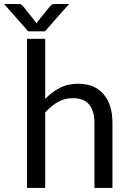

<svg xmlns="http://www.w3.org/2000/svg" viewBox="-63 -928 641 948"><path d="M160.2 -439.5Q192.4 -473.6 232.4 -494.1Q271.5 -514.6 323.2 -514.6Q364.3 -514.6 396.5 -501Q427.7 -487.3 449.2 -461.9Q470.7 -436.5 481.4 -401.4Q492.2 -365.2 492.2 -322.3Q492.2 -214.8 492.2 0Q469.7 0 403.3 0Q403.3 -81.1 403.3 -322.3Q403.3 -379.9 377 -412.1Q350.6 -443.4 296.9 -443.4Q257.8 -443.4 223.6 -424.8Q189.5 -405.3 160.2 -373Q160.2 -249 160.2 0Q137.7 0 70.3 0Q70.3 -137.7 70.3 -552.7Q70.3 -598.6 70.3 -736.3Q92.8 -736.3 160.2 -736.3Q160.2 -662.1 160.2 -439.5ZM278.3 -908.2Q248 -875 159.2 -773.4Q138.7 -773.4 76.2 -773.4Q45.9 -806.6 -43 -908.2Q-26.4 -908.2 22.5 -908.2Q28.3 -908.2 36.1 -907.2Q44.9 -905.3 50.8 -897.5Q71.3 -872.1 111.3 -821.3Q113.3 -819.3 117.2 -812.5Q119.1 -814.5 123 -821.3Q138.7 -839.8 183.6 -896.5Q190.4 -905.3 199.2 -907.2Q207 -908.2 212.9 -908.2Q234.4 -908.2 278.3 -908.2Z"/></svg>

Font: Lato
Style: Regular
Weight: 400
Designer: Lukasz Dziedzic with Adam Twardoch and Botio Nikoltchev
Version: Version 2.015; 2015-08-06; http://www.latofonts.com/